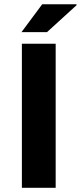

<svg xmlns="http://www.w3.org/2000/svg" viewBox="-20 -896 386 916"><path d="M84.4 0V-687.4H245.6V0ZM82.4 -742.6 181.5 -875.8H344.5L345.7 -871.6L204.1 -742.6Z"/></svg>

Font: Archivo SemiBold SemiExpanded
Style: Regular
Weight: 600
Width: 6
Version: Version 2.001